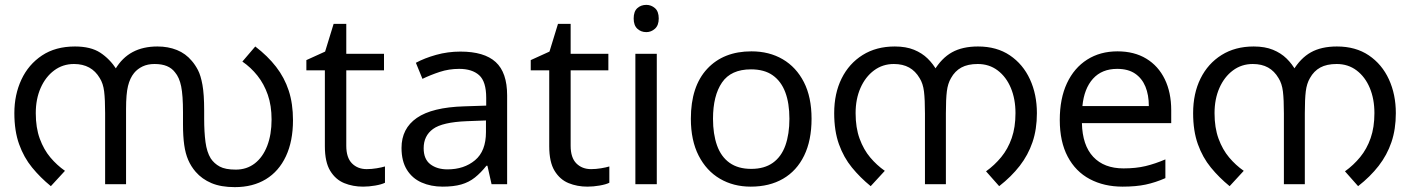

<svg xmlns="http://www.w3.org/2000/svg" viewBox="-20 -757 5795 789"><path d="M627 -566Q671 -566 707 -551.5Q743 -537 768 -507Q782 -491 793.5 -469Q805 -447 812 -408Q819 -369 819 -303V-269Q819 -214 824.5 -173Q830 -132 846 -106Q860 -85 883 -72.5Q906 -60 949 -60Q994 -60 1027 -85.5Q1060 -111 1078 -157.5Q1096 -204 1096 -266Q1096 -323 1080.5 -367.5Q1065 -412 1038 -446Q1011 -480 976 -504L1029 -566Q1080 -527 1114.5 -482.5Q1149 -438 1166.5 -384.5Q1184 -331 1184 -263Q1184 -177 1155 -115Q1126 -53 1072.5 -20.5Q1019 12 945 12Q888 12 849 -4.5Q810 -21 784 -51Q765 -73 753.5 -99.5Q742 -126 737 -161.5Q732 -197 732 -246V-295Q732 -365 724.5 -402Q717 -439 699 -460Q686 -477 665.5 -485.5Q645 -494 615 -494Q587 -494 566 -484Q545 -474 531 -457Q514 -436 506 -403.5Q498 -371 498 -309V0H412V-292Q412 -348 408 -381Q404 -414 390 -436Q373 -465 346.5 -479.5Q320 -494 284 -494Q238 -494 202.5 -467.5Q167 -441 147 -395.5Q127 -350 127 -292Q127 -232 143.5 -187Q160 -142 187 -110Q214 -78 247 -55L189 8Q146 -27 112 -68.5Q78 -110 58.5 -164.5Q39 -219 39 -292Q39 -368 68 -430Q97 -492 152.5 -529Q208 -566 288 -566Q353 -566 392 -540.5Q431 -515 459 -472L454 -473Q482 -520 525 -543Q568 -566 627 -566Z M1487 -62Q1507 -62 1528 -65.5Q1549 -69 1562 -73V-6Q1548 1 1522 5.5Q1496 10 1472 10Q1430 10 1394.5 -4.5Q1359 -19 1337 -55Q1315 -91 1315 -156V-468H1239V-510L1316 -545L1351 -659H1403V-536H1558V-468H1403V-158Q1403 -109 1426.5 -85.5Q1450 -62 1487 -62Z M1872 -545Q1970 -545 2017 -502Q2064 -459 2064 -365V0H2000L1983 -76H1979Q1956 -47 1931.5 -27.5Q1907 -8 1875.5 1Q1844 10 1799 10Q1751 10 1712.5 -7Q1674 -24 1652 -59.5Q1630 -95 1630 -149Q1630 -229 1693 -272.5Q1756 -316 1887 -320L1978 -323V-355Q1978 -422 1949 -448Q1920 -474 1867 -474Q1825 -474 1787 -461.5Q1749 -449 1716 -433L1689 -499Q1724 -518 1772 -531.5Q1820 -545 1872 -545ZM1898 -259Q1798 -255 1759.5 -227Q1721 -199 1721 -148Q1721 -103 1748.5 -82Q1776 -61 1819 -61Q1887 -61 1932 -98.5Q1977 -136 1977 -214V-262Z M2409 -62Q2429 -62 2450 -65.5Q2471 -69 2484 -73V-6Q2470 1 2444 5.5Q2418 10 2394 10Q2352 10 2316.5 -4.5Q2281 -19 2259 -55Q2237 -91 2237 -156V-468H2161V-510L2238 -545L2273 -659H2325V-536H2480V-468H2325V-158Q2325 -109 2348.5 -85.5Q2372 -62 2409 -62Z M2679 -536V0H2591V-536ZM2636 -737Q2656 -737 2671.5 -723.5Q2687 -710 2687 -681Q2687 -653 2671.5 -639Q2656 -625 2636 -625Q2614 -625 2599 -639Q2584 -653 2584 -681Q2584 -710 2599 -723.5Q2614 -737 2636 -737Z M3315 -269Q3315 -180 3284.5 -117.5Q3254 -55 3198 -22.5Q3142 10 3065 10Q2994 10 2938.5 -22.5Q2883 -55 2851 -117.5Q2819 -180 2819 -269Q2819 -402 2886 -474Q2953 -546 3068 -546Q3141 -546 3196.5 -513.5Q3252 -481 3283.5 -419.5Q3315 -358 3315 -269ZM2910 -269Q2910 -206 2926.5 -159.5Q2943 -113 2978 -88Q3013 -63 3067 -63Q3121 -63 3156 -88Q3191 -113 3207.5 -159.5Q3224 -206 3224 -269Q3224 -333 3207 -378Q3190 -423 3155.5 -447.5Q3121 -472 3066 -472Q2984 -472 2947 -418Q2910 -364 2910 -269Z M3657 -566Q3703 -566 3736 -552.5Q3769 -539 3792 -516.5Q3815 -494 3831 -465L3818 -466Q3849 -518 3892 -542Q3935 -566 3999 -566Q4076 -566 4130 -529.5Q4184 -493 4212.5 -431Q4241 -369 4241 -292Q4241 -226 4223 -173Q4205 -120 4170.5 -75.5Q4136 -31 4086 8L4032 -53Q4067 -78 4094.5 -111.5Q4122 -145 4137.5 -189.5Q4153 -234 4153 -292Q4153 -350 4134 -395.5Q4115 -441 4080 -467.5Q4045 -494 3998 -494Q3957 -494 3930.5 -479.5Q3904 -465 3888 -436Q3875 -414 3871 -382Q3867 -350 3867 -291V0H3781V-291Q3781 -348 3777 -381Q3773 -414 3759 -436Q3742 -465 3716 -479.5Q3690 -494 3653 -494Q3607 -494 3571.5 -467.5Q3536 -441 3516 -395.5Q3496 -350 3496 -292Q3496 -232 3512.5 -187Q3529 -142 3556 -110Q3583 -78 3616 -55L3558 8Q3515 -27 3481 -68.5Q3447 -110 3427.5 -164.5Q3408 -219 3408 -292Q3408 -373 3438.5 -434.5Q3469 -496 3525 -531Q3581 -566 3657 -566Z M4572 -546Q4641 -546 4690.5 -516Q4740 -486 4766.5 -431.5Q4793 -377 4793 -304V-251H4426Q4428 -160 4472.5 -112.5Q4517 -65 4597 -65Q4648 -65 4687.5 -74.5Q4727 -84 4769 -102V-25Q4728 -7 4688 1.5Q4648 10 4593 10Q4517 10 4458.5 -21Q4400 -52 4367.5 -113.5Q4335 -175 4335 -264Q4335 -352 4364.5 -415Q4394 -478 4447.5 -512Q4501 -546 4572 -546ZM4571 -474Q4508 -474 4471.5 -433.5Q4435 -393 4428 -321H4701Q4701 -367 4687 -401Q4673 -435 4644.5 -454.5Q4616 -474 4571 -474Z M5132 -566Q5178 -566 5211 -552.5Q5244 -539 5267 -516.5Q5290 -494 5306 -465L5293 -466Q5324 -518 5367 -542Q5410 -566 5474 -566Q5551 -566 5605 -529.5Q5659 -493 5687.5 -431Q5716 -369 5716 -292Q5716 -226 5698 -173Q5680 -120 5645.5 -75.5Q5611 -31 5561 8L5507 -53Q5542 -78 5569.5 -111.5Q5597 -145 5612.5 -189.5Q5628 -234 5628 -292Q5628 -350 5609 -395.5Q5590 -441 5555 -467.5Q5520 -494 5473 -494Q5432 -494 5405.5 -479.5Q5379 -465 5363 -436Q5350 -414 5346 -382Q5342 -350 5342 -291V0H5256V-291Q5256 -348 5252 -381Q5248 -414 5234 -436Q5217 -465 5191 -479.5Q5165 -494 5128 -494Q5082 -494 5046.5 -467.5Q5011 -441 4991 -395.5Q4971 -350 4971 -292Q4971 -232 4987.5 -187Q5004 -142 5031 -110Q5058 -78 5091 -55L5033 8Q4990 -27 4956 -68.5Q4922 -110 4902.5 -164.5Q4883 -219 4883 -292Q4883 -373 4913.5 -434.5Q4944 -496 5000 -531Q5056 -566 5132 -566Z"/></svg>

Font: malayalam115
Style: Regular
Weight: 400
Designer: Jelle Bosma - Monotype Design Team
Foundry: Monotype Imaging Inc.
Version: Version 2.103